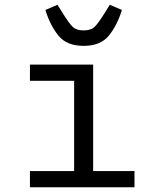

<svg xmlns="http://www.w3.org/2000/svg" viewBox="-20 -788 640 808"><path d="M106 -68H292V-448H106V-516H372V-68H546V0H106ZM171 -746 222 -768 243 -734 245 -731Q271 -689 286.5 -674.5Q302 -660 332 -660Q362 -660 377.5 -674.5Q393 -689 419 -731L421 -734L442 -768L493 -746Q473 -681 438 -638Q403 -595 332 -595Q261 -595 226 -638Q191 -681 171 -746Z"/></svg>

Font: iA Writer Mono V
Style: Regular
Weight: 400
Designer: Mike Abbink, Paul van der Laan, Pieter van Rosmalen
Foundry: Bold Monday
Version: Version 2.000